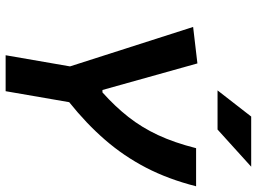

<svg xmlns="http://www.w3.org/2000/svg" viewBox="-138 -796 934 699"><g transform="rotate(90 329.5 -447.0)"><path d="M181.6 0 222.2 -234.4 78.6 -682.6 211.4 -698.2 308.1 -352.5H316.9Q368.2 -398.4 406.2 -446.8Q444.3 -495.1 472.2 -554.7Q500 -614.3 520 -693.4H658.7Q632.8 -591.8 590.8 -511Q548.8 -430.2 489.7 -362.1Q430.7 -293.9 352.5 -231.4L312.5 0ZM309.6 -771.5 404.8 -894H587.4L452.1 -771.5Z"/></g></svg>

Font: Cascadia Mono
Style: Bold Italic
Weight: 700
Italic angle: -10°
Monospace: yes
Designer: Aaron Bell
Foundry: Saja Typeworks
Version: Version 2404.023; ttfautohint (v1.8.4)